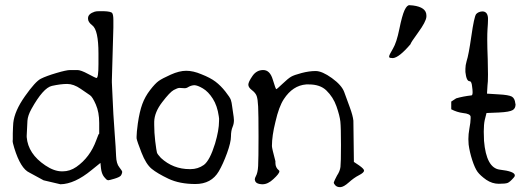

<svg xmlns="http://www.w3.org/2000/svg" viewBox="-20 -709 2077 755"><path d="M425.8 -600.6 419.9 -394V-384.8Q419.9 -377.4 422.6 -326.9Q425.3 -276.4 425.8 -260.5Q426.3 -244.6 430.9 -185.1Q435.5 -125.5 436.5 -95.5Q437.5 -65.4 449.2 -51.3Q460.9 -37.1 460.9 -31.2H460Q460 -25.4 455.6 -19Q451.2 -12.7 430.2 -6.3Q409.2 0 404.3 0L403.3 -1Q398.9 -1 389.2 -13.4Q379.4 -25.9 377 -47.9L375 -68.4L339.8 -40Q273.4 14.6 217.8 15.6L151.4 0L95.7 -30.3Q61 -45.9 36.1 -127Q29.3 -149.4 29.8 -154.8Q30.3 -160.2 30.3 -161.1V-184.6Q30.3 -197.3 31.2 -209L32.2 -225.6Q37.1 -272.5 78.1 -330.6Q119.1 -388.7 140.6 -399.4Q162.1 -410.2 201.7 -421.9Q241.2 -433.6 255.9 -433.6H284.2Q297.9 -433.6 326.4 -418.2Q355 -402.8 359.4 -402.3Q367.2 -402.3 367.2 -456.5V-470.7Q367.2 -476.6 367.2 -498.5Q367.2 -591.3 342.8 -609.4Q326.2 -622.1 326.2 -634.8V-638.7Q327.1 -654.8 352.5 -663.1Q358.4 -665 371.1 -665H387.7Q417 -664.1 421.4 -657.2Q425.8 -650.4 425.8 -629.9V-605.5Q425.8 -603.5 425.8 -600.6ZM103.5 -280.3Q89.4 -254.9 87.9 -234.4L85 -175.8V-169.9Q90.3 -104 158.2 -58.6Q192.9 -35.2 223.6 -35.2H225.1Q226.1 -35.2 226.6 -35.2Q254.9 -35.2 280.3 -52.7Q334 -90.3 358.4 -157.2Q367.7 -182.6 369.1 -182.6H370.1V-225.6Q370.1 -267.6 356.9 -297.9Q343.8 -328.1 334 -334.5Q324.2 -340.8 296.9 -359.9Q269.5 -378.9 244.1 -378.9Q218.8 -378.9 184.3 -371.3Q149.9 -363.8 103.5 -280.3ZM370.1 -179.7V-181.6Q370.1 -180.7 370.1 -179.7Z M772 -417Q807.1 -403.3 827.6 -387.7Q848.1 -372.1 866.2 -349.1Q884.3 -326.2 887.7 -316.4Q891.1 -306.6 893.1 -289.1L898.9 -249Q899.9 -242.2 899.9 -236.3Q899.9 -222.7 895 -210.9Q888.2 -195.3 888.2 -172.4Q888.2 -149.4 872.6 -106.4Q856.9 -63.5 840.3 -35.2Q811 14.6 748.5 14.6Q686 14.6 642.1 -6.3Q598.1 -27.3 576.2 -45.4Q554.2 -63.5 536.6 -108.4Q519 -153.3 517.1 -165Q517.1 -165 517.1 -171.9Q517.1 -187.5 522 -223.6Q528.8 -270.5 539.6 -299.8Q550.3 -329.1 570.3 -355Q590.3 -380.9 604 -390.6Q617.7 -400.4 651.4 -415.5Q685.1 -430.7 712.4 -430.7Q739.7 -430.7 772 -417ZM743.7 -374Q731 -373 721.2 -367.2Q712.4 -361.3 704.6 -362.3Q703.6 -362.3 702.6 -362.3Q693.8 -363.3 686 -363.3Q678.2 -363.3 663.1 -355Q647.9 -346.7 617.7 -307.1Q587.4 -267.6 586.4 -230.5Q586.4 -230.5 586.4 -217.8Q586.4 -187.5 590.3 -154.3Q595.2 -115.2 597.2 -108.9Q599.1 -102.5 612.8 -87.9Q660.6 -43.9 726.1 -43.9Q726.1 -43.9 729 -43.9Q758.3 -43.9 781.7 -60.5Q805.2 -78.1 825.7 -144.5Q841.3 -197.3 841.3 -232.4Q842.3 -242.2 840.3 -252Q834.5 -293 816.9 -320.8Q799.3 -348.6 777.8 -361.3Q756.3 -374 743.7 -374Z M1096.2 -319.3Q1076.7 -290 1063 -229.5Q1049.3 -174.8 1049.3 -134.8Q1049.3 -126 1063 -75.2Q1063 -75.2 1063 -68.4Q1063 -49.8 1076.7 -39.1Q1078.6 -38.1 1078.6 -35.2Q1078.6 -26.4 1055.2 -4.9Q1033.7 15.6 1012.2 15.6Q1011.2 15.6 1010.3 15.6Q990.7 14.6 984.9 5.9Q982.9 2 981.9 -2.9Q981.9 -8.8 985.8 -15.6Q993.7 -29.3 995.1 -56.6Q996.6 -84 996.6 -172.4Q996.6 -260.7 995.1 -290Q993.7 -319.3 989.3 -331.5Q984.9 -343.8 970.7 -354.5Q956.5 -365.2 956.5 -376Q956.5 -386.7 972.7 -410.2Q988.8 -433.6 1015.1 -433.6Q1041.5 -433.6 1052.7 -396Q1064 -358.4 1066.4 -358.4Q1068.8 -358.4 1090.8 -379.4Q1112.8 -400.4 1124.5 -407.2Q1136.2 -414.1 1166 -421.9Q1195.8 -429.7 1221.2 -429.7Q1246.6 -429.7 1285.2 -401.9Q1323.7 -374 1333.5 -347.2Q1343.3 -320.3 1355.5 -287.1Q1367.7 -253.9 1369.6 -234.4L1371.6 -72.3L1392.1 -58.6Q1411.6 -44.9 1411.6 -38.1Q1411.6 -30.3 1391.6 -20Q1371.6 -9.8 1351.6 8.3Q1331.5 26.4 1318.4 26.9Q1305.2 27.3 1298.3 19.5Q1292.5 13.7 1292.5 7.8Q1293.5 7.8 1293.5 5.9Q1295.4 0 1305.2 -18.6Q1316.9 -36.1 1318.8 -52.7Q1320.8 -69.3 1320.8 -138.7Q1320.8 -208 1318.4 -231Q1315.9 -253.9 1303.2 -290.5Q1290.5 -327.1 1263.2 -353.5Q1238.8 -377 1194.8 -377Q1194.8 -377 1184.1 -377Q1131.3 -373 1096.2 -319.3Z M1604 -687.5Q1655.8 -680.7 1656.7 -649.4Q1656.7 -649.4 1656.7 -642.6Q1654.8 -623 1624.5 -581.5Q1594.2 -540 1594.2 -535.2Q1549.3 -482.4 1524.9 -480.5L1515.1 -481.4Q1509.3 -482.4 1510.3 -487.3Q1510.3 -487.3 1510.3 -488.3Q1511.2 -494.1 1525.4 -518.1Q1539.6 -542 1550.3 -594.7Q1561 -647.5 1570.8 -668.9Q1580.6 -689.5 1590.3 -688.5Q1590.3 -688.5 1591.3 -688.5Q1602.1 -687.5 1604 -687.5Z M1999.5 -9.8Q1984.9 6.8 1976.1 10.3Q1967.3 13.7 1941.4 13.7Q1915.5 13.7 1892.1 -2Q1868.7 -18.6 1857.9 -33.2Q1847.2 -47.9 1836.9 -79.6Q1826.7 -111.3 1822.8 -140.6Q1821.8 -151.4 1821.8 -162.1Q1821.8 -181.6 1825.7 -203.1Q1830.6 -228.5 1830.6 -243.2Q1830.6 -243.2 1830.6 -250Q1829.6 -261.7 1800.3 -264.6Q1776.9 -267.6 1754.4 -279.3V-309.6L1773.9 -322.3Q1800.3 -330.1 1834.5 -334Q1838.4 -335 1838.4 -346.7Q1838.4 -355.5 1836.4 -369.1Q1834.5 -389.6 1826.7 -389.6Q1814 -389.6 1810.1 -425.8Q1810.1 -429.7 1810.1 -433.6Q1810.1 -433.6 1810.1 -438.5Q1810.1 -452.1 1814.9 -468.8Q1822.8 -492.2 1833.5 -566.9Q1844.2 -641.6 1852.1 -653.3Q1860.8 -663.1 1876.5 -664.1Q1897 -664.1 1898.9 -638.7Q1898.9 -638.7 1898.9 -629.9Q1898.9 -617.2 1897 -593.8Q1896 -578.1 1896 -552.7Q1896 -523.4 1897.9 -476.6Q1898.9 -440.4 1898.9 -416Q1898.9 -383.8 1897 -374L1895 -340.8L1940.9 -337.9Q1980 -335.9 1992.7 -329.1Q2004.4 -322.3 2006.3 -302.7Q2006.3 -300.8 2007.3 -298.8Q2007.3 -283.2 1996.6 -276.4Q1983.9 -268.6 1941.9 -266.6L1893.1 -264.6L1886.2 -237.3Q1882.3 -219.7 1882.3 -191.4Q1882.3 -174.8 1883.3 -155.3Q1892.1 -48.8 1944.8 -42Q2004.4 -35.2 2004.4 -19.5Q2004.4 -14.6 1999.5 -9.8Z"/></svg>

Font: Drukaatie burti
Style: Light
Weight: 300
Version: Version 0.14